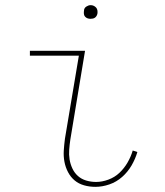

<svg xmlns="http://www.w3.org/2000/svg" viewBox="-20 -717 640 745"><path d="M350 8Q327 8 306 2Q285 -4 269.5 -17Q254 -30 244 -49Q234 -68 230 -89.5Q226 -111 227.5 -133.5Q229 -156 232 -179L286 -501H96V-520H310L253 -176Q250 -156 248.5 -136.5Q247 -117 250 -98.5Q253 -80 261 -63Q269 -46 282.5 -34Q296 -22 314.5 -16.5Q333 -11 353 -11Q376 -11 400.5 -20Q425 -29 443.5 -46.5Q462 -64 475 -86.5Q488 -109 495 -133L513 -127Q505 -100 490.5 -75Q476 -50 454 -30.5Q432 -11 404.5 -1.5Q377 8 350 8ZM331 -644Q325 -644 319.5 -646Q314 -648 310 -652.5Q306 -657 305.5 -663.5Q305 -670 306 -676Q306 -681 308.5 -685Q311 -689 315 -691.5Q319 -694 323 -695.5Q327 -697 332 -697Q338 -697 343.5 -694.5Q349 -692 353 -687.5Q357 -683 358 -676.5Q359 -670 358 -664Q357 -659 354.5 -655Q352 -651 348.5 -648.5Q345 -646 340.5 -645Q336 -644 331 -644Z"/></svg>

Font: Iosevka HT Thin Extended
Style: Italic
Weight: 100
Width: 7
Italic angle: -9°
Monospace: yes
Designer: Belleve Invis
Foundry: Belleve Invis
Version: Version 32.3.0; ttfautohint (v1.8.4)